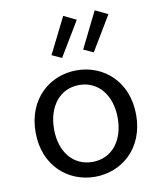

<svg xmlns="http://www.w3.org/2000/svg" viewBox="-96 -966 893 1057"><g transform="rotate(-10 350.0 -437.5)"><path d="M229 -687 284 -662 400 -855 330 -889ZM406 -687 461 -662 577 -855 506 -889ZM69 -283C69 -95 201 14 350 14C499 14 631 -95 631 -283C631 -472 499 -581 350 -581C201 -581 69 -472 69 -283ZM528 -283C528 -155 457 -69 350 -69C243 -69 172 -155 172 -283C172 -411 243 -499 350 -499C457 -499 528 -411 528 -283Z"/></g></svg>

Font: Kawkab Mono Light
Style: Bold
Weight: 400
Monospace: yes
Designer: Abdullah Arif
Foundry: Abdullah Arif
Version: Version 1.000;PS 000.500;hotconv 1.0.88;makeotf.lib2.5.64775